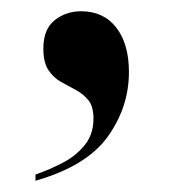

<svg xmlns="http://www.w3.org/2000/svg" viewBox="-20 -166 316 341"><path d="M43 144Q69 135 92.5 122.5Q116 110 131 91Q146 72 146 45Q146 23 137 12Q128 1 115 -6Q102 -13 88.5 -20.5Q75 -28 66 -41.5Q57 -55 57 -80Q57 -114 77 -130Q97 -146 124 -146Q164 -146 186.5 -117Q209 -88 209 -38Q209 24 171.5 76.5Q134 129 43 155Z"/></svg>

Font: Noto Serif Display SemiCondensed
Style: Bold
Weight: 700
Width: 4
Designer: Monotype Design Team
Foundry: Monotype Imaging Inc.
Version: Version 2.009